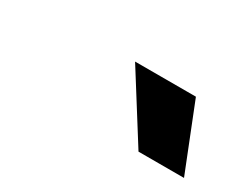

<svg xmlns="http://www.w3.org/2000/svg" viewBox="-39 -864 467 380"><g transform="rotate(30 194.5 -674.5)"><path d="M389 -599 329 -750H190L285 -599Z"/></g></svg>

Font: Asimov
Style: NarIt
Weight: 500
Designer: Google
Version: Version 2.000980; 2014